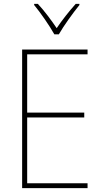

<svg xmlns="http://www.w3.org/2000/svg" viewBox="-20 -969 528 989"><path d="M260 -792H283C308 -836 355 -901 389 -943V-949H370C334 -909 299 -864 272 -824C245 -864 208 -914 175 -949H156V-943C187 -906 235 -837 260 -792ZM431 0V-25H120V-364H414V-389H120V-689H431V-714H94V0Z"/></svg>

Font: Noto Sans Gurmukhi SemiCondensed Thin
Style: Regular
Weight: 100
Width: 4
Designer: Jelle Bosma - Monotype Design Team
Foundry: Monotype Imaging Inc.
Version: Version 2.004